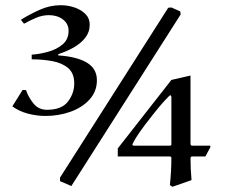

<svg xmlns="http://www.w3.org/2000/svg" viewBox="-20 -716 882 745"><path d="M206.1 -505.9V-501Q279.3 -496.1 317.6 -472.7Q356 -449.2 356 -404.8Q356 -360.8 326.9 -329.3Q297.9 -297.9 252.4 -282Q207 -266.1 157.2 -266.1Q122.1 -266.1 88.1 -275.1Q54.2 -284.2 27.8 -303.2L67.9 -367.2L81.1 -366.2Q88.9 -341.3 108.9 -315.7Q128.9 -290 162.1 -290Q219.2 -290 243.7 -322Q268.1 -354 268.1 -392.1Q268.1 -432.1 244.1 -452.1Q220.2 -472.2 182.1 -479Q144 -485.8 103 -485.8V-503.9Q132.8 -505.9 166 -514.9Q199.2 -523.9 222.7 -543.5Q246.1 -563 246.1 -596.2Q246.1 -624 224.1 -640.6Q202.1 -657.2 169.9 -657.2Q144 -657.2 119.6 -646.7Q95.2 -636.2 73.2 -624L61 -639.2Q94.2 -660.2 134 -678Q173.8 -695.8 215.8 -695.8Q243.7 -695.8 269.3 -687Q294.9 -678.2 311.5 -661.6Q328.1 -645 328.1 -620.1Q328.1 -591.3 310.5 -569.1Q293 -546.9 264.9 -531.2Q236.8 -515.6 206.1 -505.9ZM679.2 -671.9 681.2 -660.2 256.8 5.9 212.9 -13.2V-26.9L632.8 -686L645 -687ZM723.1 -150.9H794.9L796.9 -146L776.9 -108.9H723.1L719.2 -104Q719.2 -82 720.2 -60.5Q721.2 -39.1 723.1 -17.1L648.9 8.8L639.2 2Q645 -51.3 645 -105L641.1 -108.9H437V-140.1L645 -405.8L719.2 -422.9V-155.8ZM645 -153.8V-340.8L641.1 -347.2Q639.2 -347.2 619.1 -325.7Q599.1 -304.2 573.2 -271Q538.1 -227.1 521 -201.9Q503.9 -176.8 499 -166.3Q494.1 -155.8 493.2 -154.8L497.1 -150.9H641.1Z"/></svg>

Font: Aref Ruqaa
Style: Bold
Weight: 700
Designer: Abdullah Aref
Version: Version 1.002